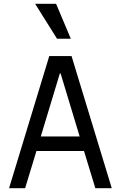

<svg xmlns="http://www.w3.org/2000/svg" viewBox="-20 -997 640 1017"><path d="M113 0 173 -197H425L485 0H572L359 -700H241L28 0ZM196 -274 297 -608H301L402 -274ZM355 -792 277 -977H166L282 -792Z"/></svg>

Font: CommitMono
Style: 400Regular
Weight: 400
Monospace: yes
Designer: Eigil Nikolajsen
Foundry: Eigil Nikolajsen
Version: Version 1.143